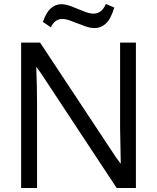

<svg xmlns="http://www.w3.org/2000/svg" viewBox="-20 -934 780 954"><path d="M232.9 -798.3 192.9 -825.2Q210 -873 232.9 -893.1Q255.9 -913.1 285.2 -913.1Q307.1 -913.1 337.2 -901.4Q367.2 -889.6 396 -877.9Q424.8 -866.2 444.8 -866.2Q485.4 -866.2 505.9 -914.1L547.9 -896.5Q530.8 -839.8 506.1 -817.1Q481.4 -794.4 449.7 -794.4Q427.2 -794.4 397 -805.7Q366.7 -816.9 337.6 -828.4Q308.6 -839.8 289.6 -839.8Q252 -839.8 232.9 -798.3ZM655.3 0H559.6L184.6 -568.4L160.2 -602.1Q164.1 -499.5 164.1 -418.9V0H85V-722.2H179.2L555.2 -153.8L580.1 -120.1Q576.7 -275.9 576.7 -300.3V-722.2H655.3Z"/></svg>

Font: Oxygen
Style: Regular
Weight: 400
Designer: Vernon Adams
Foundry: Vernon Adams
Version: Version Release 0.2.3 webfont; ttfautohint (v0.93.3-1d66) -l